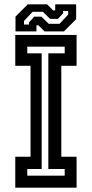

<svg xmlns="http://www.w3.org/2000/svg" viewBox="-20 -860 421 880"><path d="M50 0V-141.5H120V-558.5H50V-700H331V-558.5H261V-141.5H331V0ZM105 -55H276.5V-85.5H201.5V-615.5H276.5V-646H105V-615.5H171V-85.5H105ZM51 -716V-784L107 -840H196L224 -812H233V-840H329V-772L273 -716H184L156 -744H147V-716ZM90 -747.5H113V-757.5L137 -783.5H169.5L203.5 -751H253L292.5 -793V-809.5H269.5V-799.5L245.5 -773.5H209.5L176.5 -806H129.5L90 -764Z"/></svg>

Font: Tourney Condensed SemiBold
Style: Regular
Weight: 600
Width: 3
Designer: Tyler Finck
Foundry: Etcetera Type Co
Version: Version 1.010; ttfautohint (v1.8.3)